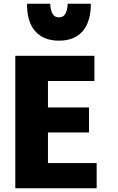

<svg xmlns="http://www.w3.org/2000/svg" viewBox="-20 -999 630 1029"><path d="M498 10H62V-700H486V-565H237V-423H457V-289H237V-125H498ZM296 -781C184 -781 123 -853 125 -979H249C252 -934 263 -906 296 -906C329 -906 340 -934 343 -979H467C467 -853 409 -781 296 -781Z"/></svg>

Font: Repo ExtraBold
Style: Bold
Weight: 700
Designer: Stefan Peev
Foundry: Context Ltd
Version: Version 1.502